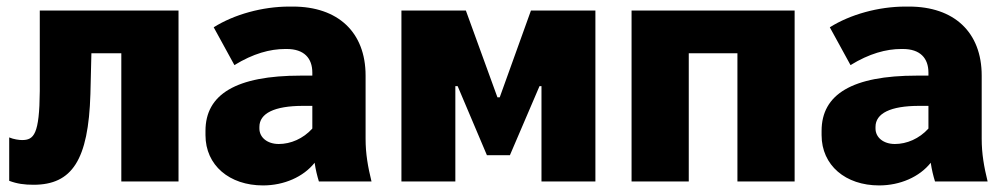

<svg xmlns="http://www.w3.org/2000/svg" viewBox="-20 -552 3060 584"><path d="M82 10C199 10 249 -65 255 -266L258 -390H349V0H523V-520H101V-275C100 -143 83 -126 47 -126C39 -126 22 -128 8 -134V-2C32 7 54 10 82 10Z M780 12C844 12 903 -14 937 -57C940 -36 945 -16 950 0H1110C1099 -45 1092 -84 1092 -130V-322C1092 -455 1007 -532 871 -532H860C778 -532 692 -508 630 -469L693 -354C750 -389 801 -403 848 -403H852C905 -403 930 -375 930 -331V-322H895C698 -322 605 -265 605 -154V-141C605 -49 678 12 780 12ZM828 -114C793 -114 769 -134 769 -161V-166C769 -207 814 -230 902 -230H930V-161C902 -130 864 -114 828 -114Z M1201 0H1365V-290H1372L1461 -80H1531L1621 -290H1627V0H1791V-520H1595L1500 -256H1493L1397 -520H1201Z M1901 0H2075V-390H2223V0H2397V-520H1901Z M2654 12C2718 12 2777 -14 2811 -57C2814 -36 2819 -16 2824 0H2984C2973 -45 2966 -84 2966 -130V-322C2966 -455 2881 -532 2745 -532H2734C2652 -532 2566 -508 2504 -469L2567 -354C2624 -389 2675 -403 2722 -403H2726C2779 -403 2804 -375 2804 -331V-322H2769C2572 -322 2479 -265 2479 -154V-141C2479 -49 2552 12 2654 12ZM2702 -114C2667 -114 2643 -134 2643 -161V-166C2643 -207 2688 -230 2776 -230H2804V-161C2776 -130 2738 -114 2702 -114Z"/></svg>

Font: Fixel Text ExtraBold
Style: Regular
Weight: 800
Width: 4
Designer: AlfaBravo + MacPaw
Foundry: Kyrylo Tkachov, Marchela Mozhyna, Serhii Makarenko, Maria Weinstein, Zakhar Kryvoshyya
Version: Version 1.211